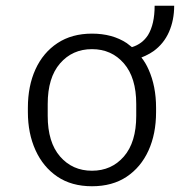

<svg xmlns="http://www.w3.org/2000/svg" viewBox="-20 -638 640 668"><path d="M300 10Q229 10 179.5 -23.5Q130 -57 103.5 -115.5Q77 -174 77 -248V-263Q77 -339 103.5 -397Q130 -455 180 -488Q230 -521 300 -521Q371 -521 421 -488Q430 -481 439 -474Q475 -485 495 -516Q518 -554 518 -618H586Q586 -568 568 -527Q550 -486 514 -460Q495 -447 472 -438Q487 -419 497 -396Q523 -338 523 -263V-248Q523 -172 496.5 -114Q470 -56 420.5 -23Q371 10 300 10ZM300 -44Q368 -44 411 -93.5Q454 -143 454 -235V-276Q454 -368 411 -417.5Q368 -467 300 -467Q232 -467 189 -417.5Q146 -368 146 -276V-235Q146 -143 189 -93.5Q232 -44 300 -44Z"/></svg>

Font: Chivo Mono Medium ExtraLight
Style: Regular
Weight: 250
Monospace: yes
Version: Version 1.008